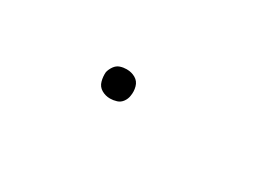

<svg xmlns="http://www.w3.org/2000/svg" viewBox="-6 -230 589 404"><g transform="rotate(30 288.0 -27.5)"><path d="M236 8Q244 8 252 5.5Q260 3 265 -4Q270 -11 271 -19Q273 -30 270 -41Q267 -52 257.5 -57.5Q248 -63 236 -63Q228 -63 220.5 -60.5Q213 -58 208 -51Q203 -44 201 -36Q200 -25 203 -14Q206 -3 215.5 2.5Q225 8 236 8Z"/></g></svg>

Font: Iosevka Sparkle Thin
Style: Italic
Weight: 100
Italic angle: -9°
Designer: Belleve Invis
Foundry: Belleve Invis
Version: Version 4.5.0; ttfautohint (v1.8.3)